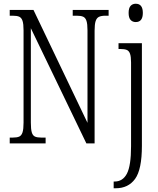

<svg xmlns="http://www.w3.org/2000/svg" viewBox="-20 -767 847 1027"><path d="M32 -31H47Q71 -31 83 -36.5Q95 -42 100.5 -59Q106 -76 106 -111V-605Q106 -639 100.5 -655.5Q95 -672 83 -677.5Q71 -683 48 -683H32V-714H159L448 -110V-605Q448 -639 442.5 -655.5Q437 -672 425 -677.5Q413 -683 390 -683H369V-714H561V-683H545Q522 -683 509.5 -677Q497 -671 491.5 -654Q486 -637 486 -603V0H442L145 -616V-111Q145 -76 150 -59Q155 -42 167 -36.5Q179 -31 202 -31H224V0H32ZM668 -698Q668 -724 678.5 -735.5Q689 -747 706 -747Q744 -747 744 -698Q744 -649 706 -649Q689 -649 678.5 -660.5Q668 -672 668 -698ZM588 204H593Q637 204 659 161.5Q681 119 681 15V-433Q681 -464 675.5 -479.5Q670 -495 658 -500Q646 -505 623 -505H614V-536H739V13Q739 140 702.5 190Q666 240 599 240H588Z"/></svg>

Font: Noto Serif CondLight
Style: Regular
Weight: 300
Width: 3
Designer: Monotype Design Team
Foundry: Monotype Imaging Inc.
Version: Version 1.001